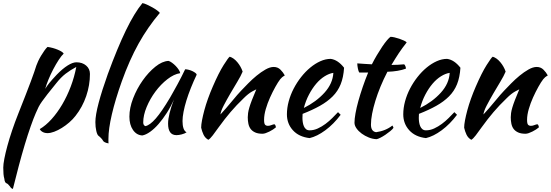

<svg xmlns="http://www.w3.org/2000/svg" viewBox="-20 -850 3546 1236"><path d="M24 331Q10 327 8 301Q4 288 2.5 270Q1 252 1 229Q1 208 8 171.5Q15 135 27.5 89Q40 43 58 -10.5Q76 -64 98 -119Q125 -188 145 -238.5Q165 -289 178.5 -326Q192 -363 200.5 -387Q209 -411 214 -428Q218 -440 226 -457Q234 -474 244.5 -491.5Q255 -509 266 -524.5Q277 -540 286 -548Q321 -543 352 -530Q383 -517 390 -505Q376 -492 358 -464.5Q340 -437 323 -404.5Q306 -372 292 -338Q278 -304 271 -278Q281 -295 297 -315Q313 -335 346 -370Q383 -408 415.5 -428.5Q448 -449 472 -449Q510 -449 534.5 -428Q559 -407 559 -374Q559 -302 535 -231.5Q511 -161 466 -104Q449 -82 426 -62Q403 -42 378 -26.5Q353 -11 329 -2Q305 7 286 7Q268 7 254.5 -0.5Q241 -8 236 -19Q275 -42 312 -83Q349 -124 380.5 -177.5Q412 -231 435.5 -293Q459 -355 471 -419Q433 -399 402.5 -375.5Q372 -352 342 -314Q306 -270 285 -243Q264 -216 250.5 -197Q237 -178 228.5 -161.5Q220 -145 210 -121Q196 -89 177.5 -36.5Q159 16 139.5 81Q120 146 100.5 219.5Q81 293 63 366Q52 364 44 350Q36 341 32.5 337Q29 333 24 331Z M594 -64Q594 -108 615 -187.5Q636 -267 674 -373Q736 -542 790.5 -654.5Q845 -767 897 -830Q909 -828 926.5 -820Q944 -812 961 -802.5Q978 -793 991.5 -783Q1005 -773 1009 -767Q931 -675 872 -569Q813 -463 764 -326Q722 -208 700 -113.5Q678 -19 678 44Q678 61 678 65Q678 69 679 73Q665 71 655 66Q645 61 642 54Q640 49 631 39.5Q622 30 615 25Q606 19 600 -6.5Q594 -32 594 -64Z M1172 -404Q1182 -404 1195.5 -400.5Q1209 -397 1220 -391.5Q1231 -386 1238.5 -380Q1246 -374 1246 -369Q1226 -327 1209 -284.5Q1192 -242 1180 -203Q1168 -164 1161.5 -130Q1155 -96 1155 -71Q1155 -43 1161 -24.5Q1167 -6 1181 2Q1169 10 1150 15Q1131 20 1116 20Q1062 20 1062 -54Q1062 -111 1100 -210Q1080 -164 1054 -123.5Q1028 -83 1001 -52Q974 -21 946.5 -1.5Q919 18 896 22Q859 20 836 -13.5Q813 -47 813 -99Q813 -155 837 -217Q861 -279 898.5 -332Q936 -385 980 -420.5Q1024 -456 1065 -458Q1075 -455 1087.5 -446Q1100 -437 1111.5 -425Q1123 -413 1131 -400.5Q1139 -388 1140 -379Q1100 -373 1057.5 -340Q1015 -307 980.5 -260.5Q946 -214 924 -161Q902 -108 902 -62Q902 -43 916 -38Q945 -44 983 -87.5Q1021 -131 1075 -222Q1085 -240 1097.5 -262Q1110 -284 1123 -308Q1136 -332 1148.5 -356.5Q1161 -381 1172 -404Z M1459 -485Q1485 -477 1508 -449.5Q1531 -422 1542 -389Q1531 -362 1508 -324Q1485 -286 1462 -246.5Q1439 -207 1420.5 -171.5Q1402 -136 1399 -113Q1415 -130 1434.5 -152.5Q1454 -175 1472.5 -197.5Q1491 -220 1507 -238.5Q1523 -257 1532 -266Q1551 -286 1577 -312.5Q1603 -339 1631.5 -362.5Q1660 -386 1689 -402.5Q1718 -419 1742 -419Q1768 -419 1785.5 -401.5Q1803 -384 1813 -365Q1813 -363 1805.5 -359.5Q1798 -356 1784 -340Q1770 -322 1752.5 -290.5Q1735 -259 1718.5 -222.5Q1702 -186 1691 -148Q1680 -110 1680 -79Q1680 -54 1686.5 -47Q1693 -40 1705 -40Q1716 -40 1728 -45Q1740 -50 1747 -50Q1751 -48 1753.5 -41.5Q1756 -35 1756 -30Q1748 -23 1737 -16Q1726 -9 1714 -3Q1702 3 1690.5 7Q1679 11 1670 11Q1641 11 1622.5 2.5Q1604 -6 1593.5 -20Q1583 -34 1579 -53.5Q1575 -73 1575 -95Q1575 -107 1577 -122Q1579 -137 1585 -157.5Q1591 -178 1602 -206.5Q1613 -235 1630 -275Q1628 -275 1603 -261Q1578 -247 1549 -218Q1502 -173 1464.5 -129Q1427 -85 1388 -31Q1366 0 1349.5 21.5Q1333 43 1321 50Q1300 38 1290 16.5Q1280 -5 1275 -28Q1275 -47 1280.5 -76Q1286 -105 1295.5 -140.5Q1305 -176 1319 -215Q1333 -254 1350 -293Q1388 -381 1419.5 -431Q1451 -481 1459 -485Z M2195 -414Q2191 -352 2173 -307.5Q2155 -263 2121.5 -229.5Q2088 -196 2040 -169Q1992 -142 1928 -117Q1928 -111 1927.5 -104.5Q1927 -98 1927 -91Q1927 -78 1929 -64Q1931 -50 1936 -38Q1941 -26 1950 -18.5Q1959 -11 1973 -11Q2000 -11 2026 -23Q2052 -35 2075.5 -52.5Q2099 -70 2119.5 -90.5Q2140 -111 2156 -128Q2166 -119 2173 -111Q2128 -51 2074.5 -11.5Q2021 28 1973 39Q1904 31 1865.5 -11.5Q1827 -54 1827 -114Q1827 -155 1838.5 -197.5Q1850 -240 1870.5 -279.5Q1891 -319 1918.5 -354Q1946 -389 1977.5 -415Q2009 -441 2042.5 -456Q2076 -471 2109 -471Q2155 -465 2195 -414ZM2126 -381Q2099 -377 2070 -359Q2041 -341 2015.5 -311Q1990 -281 1969 -241Q1948 -201 1936 -155Q2016 -195 2069 -253.5Q2122 -312 2126 -381Z M2293 -383Q2288 -389 2284 -408.5Q2280 -428 2280 -442Q2306 -440 2330 -438.5Q2354 -437 2374 -436Q2389 -466 2406.5 -495.5Q2424 -525 2440.5 -549.5Q2457 -574 2471.5 -591Q2486 -608 2494 -613Q2504 -613 2519.5 -609.5Q2535 -606 2551 -600.5Q2567 -595 2580 -589Q2593 -583 2598 -577Q2568 -539 2546.5 -506.5Q2525 -474 2500 -432Q2520 -432 2540.5 -433Q2561 -434 2582 -436Q2587 -431 2590 -423.5Q2593 -416 2593 -408Q2544 -390 2474 -388Q2449 -340 2429.5 -292.5Q2410 -245 2396.5 -201Q2383 -157 2375.5 -118Q2368 -79 2368 -48Q2368 -4 2401 1Q2431 -3 2458 -14Q2485 -25 2506 -42Q2512 -33 2513 -27Q2507 -18 2492.5 -6Q2478 6 2461 17.5Q2444 29 2428 37Q2412 45 2404 46Q2379 45 2354 35Q2329 25 2308.5 10Q2288 -5 2275 -23.5Q2262 -42 2262 -60Q2262 -84 2268.5 -120.5Q2275 -157 2287 -200Q2299 -243 2315 -290Q2331 -337 2350 -383Z M2944 -414Q2940 -352 2922 -307.5Q2904 -263 2870.5 -229.5Q2837 -196 2789 -169Q2741 -142 2677 -117Q2677 -111 2676.5 -104.5Q2676 -98 2676 -91Q2676 -78 2678 -64Q2680 -50 2685 -38Q2690 -26 2699 -18.5Q2708 -11 2722 -11Q2749 -11 2775 -23Q2801 -35 2824.5 -52.5Q2848 -70 2868.5 -90.5Q2889 -111 2905 -128Q2915 -119 2922 -111Q2877 -51 2823.5 -11.5Q2770 28 2722 39Q2653 31 2614.5 -11.5Q2576 -54 2576 -114Q2576 -155 2587.5 -197.5Q2599 -240 2619.5 -279.5Q2640 -319 2667.5 -354Q2695 -389 2726.5 -415Q2758 -441 2791.5 -456Q2825 -471 2858 -471Q2904 -465 2944 -414ZM2875 -381Q2848 -377 2819 -359Q2790 -341 2764.5 -311Q2739 -281 2718 -241Q2697 -201 2685 -155Q2765 -195 2818 -253.5Q2871 -312 2875 -381Z M3152 -485Q3178 -477 3201 -449.5Q3224 -422 3235 -389Q3224 -362 3201 -324Q3178 -286 3155 -246.5Q3132 -207 3113.5 -171.5Q3095 -136 3092 -113Q3108 -130 3127.5 -152.5Q3147 -175 3165.5 -197.5Q3184 -220 3200 -238.5Q3216 -257 3225 -266Q3244 -286 3270 -312.5Q3296 -339 3324.5 -362.5Q3353 -386 3382 -402.5Q3411 -419 3435 -419Q3461 -419 3478.5 -401.5Q3496 -384 3506 -365Q3506 -363 3498.5 -359.5Q3491 -356 3477 -340Q3463 -322 3445.5 -290.5Q3428 -259 3411.5 -222.5Q3395 -186 3384 -148Q3373 -110 3373 -79Q3373 -54 3379.5 -47Q3386 -40 3398 -40Q3409 -40 3421 -45Q3433 -50 3440 -50Q3444 -48 3446.5 -41.5Q3449 -35 3449 -30Q3441 -23 3430 -16Q3419 -9 3407 -3Q3395 3 3383.5 7Q3372 11 3363 11Q3334 11 3315.5 2.5Q3297 -6 3286.5 -20Q3276 -34 3272 -53.5Q3268 -73 3268 -95Q3268 -107 3270 -122Q3272 -137 3278 -157.5Q3284 -178 3295 -206.5Q3306 -235 3323 -275Q3321 -275 3296 -261Q3271 -247 3242 -218Q3195 -173 3157.5 -129Q3120 -85 3081 -31Q3059 0 3042.5 21.5Q3026 43 3014 50Q2993 38 2983 16.5Q2973 -5 2968 -28Q2968 -47 2973.5 -76Q2979 -105 2988.5 -140.5Q2998 -176 3012 -215Q3026 -254 3043 -293Q3081 -381 3112.5 -431Q3144 -481 3152 -485Z"/></svg>

Font: Sweet Mavka Script
Style: Regular
Weight: 500
Designer: Pablo Impallari/Anastassiya Vishnevskaya
Foundry: Pablo Impallari/ Anastassiya Vishnevskaya
Version: Version 2.0/www.impallari.com/   behance.net/sweetcherry